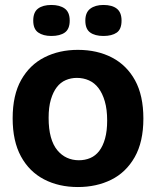

<svg xmlns="http://www.w3.org/2000/svg" viewBox="-20 -740 629 774"><path d="M294 14Q217 14 157.5 -17Q98 -48 64.5 -109.5Q31 -171 31 -263Q31 -357 65.5 -418Q100 -479 159.5 -509Q219 -539 294 -539Q372 -539 431.5 -508Q491 -477 524.5 -416Q558 -355 558 -262Q558 -168 523 -106.5Q488 -45 428.5 -15.5Q369 14 294 14ZM298 -94Q323 -94 344 -103Q365 -112 380 -131.5Q395 -151 403.5 -181.5Q412 -212 412 -254Q412 -299 402.5 -331.5Q393 -364 377 -385Q361 -406 338.5 -416Q316 -426 290 -426Q266 -426 245 -417Q224 -408 209 -388.5Q194 -369 185 -338.5Q176 -308 176 -265Q176 -220 185 -187.5Q194 -155 211 -134.5Q228 -114 250 -104Q272 -94 298 -94ZM397 -595Q363 -595 343.5 -609Q324 -623 324 -657Q324 -690 344 -705Q364 -720 397 -720Q432 -720 451 -705Q470 -690 470 -657Q470 -622 450.5 -608.5Q431 -595 397 -595ZM187 -595Q154 -595 134 -609Q114 -623 114 -657Q114 -691 133.5 -705.5Q153 -720 187 -720Q221 -720 241 -705.5Q261 -691 261 -657Q261 -623 241.5 -609Q222 -595 187 -595Z"/></svg>

Font: Bricolage Grotesque 28pt
Style: Bold
Weight: 700
Designer: Mathieu Triay
Foundry: Atelier Triay
Version: Version 1.000;gftools[0.9.30]